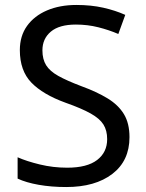

<svg xmlns="http://www.w3.org/2000/svg" viewBox="-20 -744 589 774"><path d="M502 -191Q502 -96 433 -43Q364 10 247 10Q187 10 136 1Q85 -8 51 -24V-110Q87 -94 140.5 -81Q194 -68 251 -68Q331 -68 371.5 -99Q412 -130 412 -183Q412 -218 397 -242Q382 -266 345.5 -286.5Q309 -307 244 -330Q153 -363 106.5 -411Q60 -459 60 -542Q60 -599 89 -639.5Q118 -680 169.5 -702Q221 -724 288 -724Q347 -724 396 -713Q445 -702 485 -684L457 -607Q420 -623 376.5 -634Q333 -645 286 -645Q219 -645 185 -616.5Q151 -588 151 -541Q151 -505 166 -481Q181 -457 215 -438Q249 -419 307 -397Q370 -374 413.5 -347.5Q457 -321 479.5 -284Q502 -247 502 -191Z"/></svg>

Font: Noto Sans Lydian
Style: Regular
Weight: 400
Designer: Monotype Design Team
Foundry: Monotype Imaging Inc.
Version: Version 2.002; ttfautohint (v1.8.4.7-5d5b)